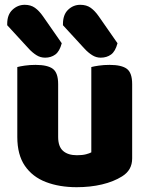

<svg xmlns="http://www.w3.org/2000/svg" viewBox="-20 -763 622 799"><path d="M52 -193V-259H222V-193Q222 -153 242.5 -135Q263 -117 300 -117Q323 -117 338 -121Q353 -125 360 -129V-259H530V-104Q530 -79 519.5 -60.5Q509 -42 488 -29Q453 -7 404.5 4.5Q356 16 299 16Q227 16 171 -5.5Q115 -27 83.5 -73Q52 -119 52 -193ZM530 -216H360V-484Q371 -487 391.5 -490Q412 -493 436 -493Q486 -493 508 -476.5Q530 -460 530 -413ZM222 -216H52V-484Q63 -487 83.5 -490Q104 -493 128 -493Q178 -493 200 -476.5Q222 -460 222 -413ZM101 -559 10 -658V-664Q10 -702 32 -722.5Q54 -743 83 -743Q108 -743 125.5 -730.5Q143 -718 159 -695L237 -583Q228 -549 210 -536Q192 -523 168 -523Q148 -523 131.5 -533.5Q115 -544 101 -559ZM333 -559 242 -658V-663Q242 -702 263.5 -722.5Q285 -743 314 -743Q340 -743 357.5 -730.5Q375 -718 391 -695L469 -583Q460 -549 442 -536Q424 -523 399 -523Q380 -523 363.5 -533.5Q347 -544 333 -559Z"/></svg>

Font: Baloo Bhaijaan 2 ExtraBold
Style: Regular
Weight: 800
Designer: Sanskriti Dholi, Noopur Datye and Ek Type
Foundry: Ek Type
Version: Version 1.701